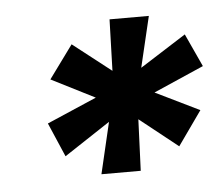

<svg xmlns="http://www.w3.org/2000/svg" viewBox="-34 -723 423 365"><g transform="rotate(-5 178.0 -540.0)"><path d="M146 -394 169 -492 81 -434 53 -499 148 -540 65 -582 111 -645 184 -588 187 -686H262L239 -589L327 -645L356 -582L260 -540L344 -499L298 -434L225 -492L221 -394Z"/></g></svg>

Font: Archivo Narrow SemiBold
Style: Italic
Weight: 600
Italic angle: -8°
Designer: Hector Gatti
Foundry: Omnibus-Type
Version: Version 3.002